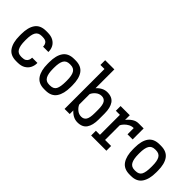

<svg xmlns="http://www.w3.org/2000/svg" viewBox="57 -1550 2337 2337"><g transform="rotate(45 1225.5 -382.0)"><path d="M237.3 5.9Q138.7 5.9 94 -60.1Q49.3 -126 49.3 -242.2V-270.5Q49.3 -386.2 94 -449.5Q138.7 -512.7 237.3 -512.7H261.2Q323.2 -512.7 361.8 -490.5Q400.4 -468.3 418.7 -433.1Q437 -397.9 437 -358.9V-350.6H345.7V-354Q345.7 -384.3 327.4 -407.7Q309.1 -431.2 255.9 -431.2H242.2Q185.5 -431.2 161.9 -390.9Q138.2 -350.6 138.2 -265.1V-247.1Q138.2 -161.6 161.9 -118.7Q185.5 -75.7 242.2 -75.7H256.3Q291.5 -75.7 311 -88.1Q330.6 -100.6 338.4 -119.6Q346.2 -138.7 346.2 -158.7V-162.1H437V-153.8Q437 -114.7 418.9 -78.1Q400.9 -41.5 362.1 -17.8Q323.2 5.9 261.7 5.9Z M720.2 5.9Q621.6 5.9 576.9 -60.1Q532.2 -126 532.2 -242.2V-270.5Q532.2 -386.2 576.9 -449.5Q621.6 -512.7 720.2 -512.7H743.7Q842.3 -512.7 887 -449.5Q931.6 -386.2 931.6 -270.5V-242.2Q931.6 -126 887 -60.1Q842.3 5.9 743.7 5.9ZM725.1 -431.2Q668.5 -431.2 644.8 -390.9Q621.1 -350.6 621.1 -265.1V-247.1Q621.1 -161.6 644.8 -118.7Q668.5 -75.7 725.1 -75.7H738.3Q799.8 -75.7 821.3 -116.2Q842.8 -156.7 842.8 -247.1V-265.1Q842.8 -350.6 818.8 -390.9Q794.9 -431.2 738.3 -431.2Z M1066.4 0V-687H996.6V-768.6H1154.8V-444.3Q1181.2 -475.1 1216.6 -493.9Q1252 -512.7 1292 -512.7Q1376 -512.7 1413.6 -458.5Q1451.2 -404.3 1451.2 -303.2V-203.6Q1451.2 -102.5 1413.6 -48.3Q1376 5.9 1292 5.9Q1252 5.9 1216.6 -12.9Q1181.2 -31.7 1154.8 -62.5V0ZM1275.9 -431.2Q1234.4 -431.2 1201.4 -403.8Q1168.5 -376.5 1154.8 -343.3V-163.6Q1168.5 -130.4 1201.4 -103Q1234.4 -75.7 1275.9 -75.7Q1319.3 -75.7 1340.8 -109.1Q1362.3 -142.6 1362.3 -226.1V-280.8Q1362.3 -364.3 1340.8 -397.7Q1319.3 -431.2 1275.9 -431.2Z M1523.9 0V-81.5H1593.8V-425.3H1523.9V-506.8H1682.1V-425.8Q1709.5 -462.4 1747.1 -487.5Q1784.7 -512.7 1826.7 -512.7H1915V-323.2H1826.7V-430.2Q1792.5 -430.2 1763.2 -414.6Q1733.9 -398.9 1712.9 -376.7Q1691.9 -354.5 1682.1 -334V-81.5H1786.1V0Z M2190.4 5.9Q2091.8 5.9 2047.1 -60.1Q2002.4 -126 2002.4 -242.2V-270.5Q2002.4 -386.2 2047.1 -449.5Q2091.8 -512.7 2190.4 -512.7H2213.9Q2312.5 -512.7 2357.2 -449.5Q2401.9 -386.2 2401.9 -270.5V-242.2Q2401.9 -126 2357.2 -60.1Q2312.5 5.9 2213.9 5.9ZM2195.3 -431.2Q2138.7 -431.2 2115 -390.9Q2091.3 -350.6 2091.3 -265.1V-247.1Q2091.3 -161.6 2115 -118.7Q2138.7 -75.7 2195.3 -75.7H2208.5Q2270 -75.7 2291.5 -116.2Q2313 -156.7 2313 -247.1V-265.1Q2313 -350.6 2289.1 -390.9Q2265.1 -431.2 2208.5 -431.2Z"/></g></svg>

Font: Kay Pho Du SemiBold
Style: Regular
Weight: 600
Designer: Victor Gaultney, Khu Oo Reh
Foundry: SIL International
Version: Version 3.000